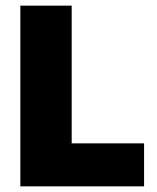

<svg xmlns="http://www.w3.org/2000/svg" viewBox="-20 -659 554 679"><path d="M233.5 -639V0H52V-639ZM156 0V-152H489.5V0Z"/></svg>

Font: Anek Malayalam ExtraBold
Style: Regular
Weight: 800
Version: Version 1.003